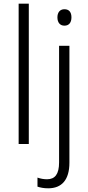

<svg xmlns="http://www.w3.org/2000/svg" viewBox="-20 -780 478 1040"><path d="M136 0V-760H81V0ZM291 -686C291 -658 305 -641 329 -641C354 -641 367 -658 367 -686C367 -713 355 -730 329 -730C305 -730 291 -713 291 -686ZM241 240C314 240 356 195 356 101V-532H300V100C300 163 278 191 235 191C217 191 200 188 183 182V231C198 236 217 240 241 240Z"/></svg>

Font: Noto Sans SemiCondensed Light
Style: Regular
Weight: 300
Width: 4
Designer: Monotype Design Team
Foundry: Monotype Imaging Inc.
Version: Version 2.013